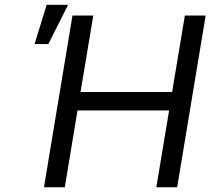

<svg xmlns="http://www.w3.org/2000/svg" viewBox="-20 -793 902 813"><path d="M166.2 0 286.9 -727.3H375L321 -403.4H708.8L762.8 -727.3H850.9L730.1 0H642L696 -325.3H308.2L254.3 0ZM126.4 -606.5 177.6 -772.7H268.5L184.7 -606.5Z"/></svg>

Font: Karasuma Gothic
Style: Italic
Weight: 400
Italic angle: -9.39999°
Designer: Rasmus Andersson / Ryoko Nishizuka
Foundry: Genbu
Version: Version 1.00